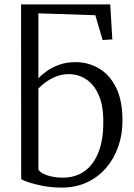

<svg xmlns="http://www.w3.org/2000/svg" viewBox="-20 -839 607 870"><path d="M260.5 11Q214.5 11 175.2 3.5Q136 -4 109.5 -13Q83 -22 76 -27L75.5 -819H479.5L489 -660.5L445 -657.5L412 -770L154 -778.5V-484.5Q169 -500.5 193 -517.5Q217 -534.5 249.5 -546Q282 -557.5 322.5 -557.5Q379.5 -557.5 428 -529.2Q476.5 -501 505.8 -442.5Q535 -384 535 -292Q535 -229 515.5 -173.8Q496 -118.5 459.8 -77Q423.5 -35.5 373 -12.2Q322.5 11 260.5 11ZM264 -34Q321 -34 361.8 -62.5Q402.5 -91 425 -146Q447.5 -201 448 -279.5Q449.5 -357.5 428 -406.8Q406.5 -456 370.8 -479.5Q335 -503 292.5 -503Q260.5 -503 233.5 -492Q206.5 -481 186 -465.8Q165.5 -450.5 154 -438V-71Q162.5 -55 194 -44.5Q225.5 -34 264 -34Z"/></svg>

Font: Merriweather 48pt Light
Style: Regular
Weight: 300
Version: Version 2.100